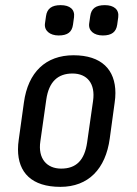

<svg xmlns="http://www.w3.org/2000/svg" viewBox="-20 -715 532 747"><path d="M319 -161C309 -91 276 -59 218 -59C162 -59 127 -98 137 -165L160 -327C170 -398 206 -429 262 -429C319 -429 352 -390 342 -322ZM426 -315C428 -328 429 -341 429 -353C429 -444 375 -500 266 -500C158 -500 89 -434 73 -316L53 -172C51 -159 50 -146 50 -134C50 -43 104 12 215 12C324 12 391 -58 407 -176ZM268 -648C272 -678 252 -695 216 -695C182 -695 163 -682 159 -652L155 -624C151 -596 174 -577 208 -577C244 -577 260 -591 264 -619ZM440 -648C444 -678 423 -695 388 -695C353 -695 335 -682 331 -652L327 -624C323 -596 345 -577 380 -577C415 -577 432 -591 436 -619Z"/></svg>

Font: Ropa Sans
Style: Italic
Weight: 400
Designer: Botio Nikoltchev
Foundry: Botjo Nikoltchev
Version: Version 1.002